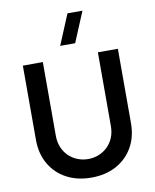

<svg xmlns="http://www.w3.org/2000/svg" viewBox="-104 -1060 929 1154"><g transform="rotate(-10 360.0 -483.0)"><path d="M360 15Q274.2 15 208.8 -20Q143.5 -54.9 106.8 -118.4Q70 -181.8 70 -267.5V-719.2L192 -720V-270.7Q192 -230 205.8 -198Q219.5 -166.1 243.1 -143.8Q266.8 -121.5 297 -109.9Q327.3 -98.3 360 -98.3Q393.5 -98.3 423.8 -110.1Q454.1 -121.9 477.5 -144.2Q500.9 -166.5 514.5 -198.5Q528 -230.4 528 -270.7V-720H650V-267.5Q650 -181.9 613.2 -118.5Q576.5 -55 511.2 -20Q445.8 15 360 15ZM311.5 -797.5H403L480.2 -982.5H388.7Z"/></g></svg>

Font: Manrope Variable Light
Style: Regular
Weight: 200
Designer: Mikhail Sharanda
Foundry: Mikhail Sharanda
Version: Version 4.505